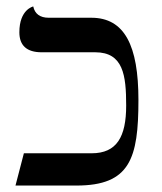

<svg xmlns="http://www.w3.org/2000/svg" viewBox="-20 -575 503 595"><path d="M371 -248C371 -151 342 -100 264 -100H54L28 0H217C383 0 409 -84 409 -265C409 -434 366 -520 263 -520H131C104 -520 88 -532 83 -555C83 -555 40 -546 40 -475C40 -434 63 -413 109 -413H275C362 -413 371 -342 371 -248Z"/></svg>

Font: Libertinus Serif Display
Style: Regular
Weight: 400
Designer: Philipp H. Poll
Foundry: Khaled Hosny
Version: Version 6.1